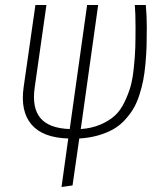

<svg xmlns="http://www.w3.org/2000/svg" viewBox="-20 -542 666 765"><path d="M564.9 -432.1Q564.9 -390.6 564 -358.6Q563 -326.7 559.6 -288.6Q556.2 -250.5 550.5 -221.7Q544.9 -192.9 534.7 -161.6Q524.4 -130.4 510.5 -107.4Q496.6 -84.5 476.3 -62.7Q456.1 -41 430.4 -26.6Q404.8 -12.2 370.8 -2.4Q336.9 7.3 295.9 9.8L269 196.8L225.1 203.1L252 9.8Q150.4 6.8 105.5 -45.9Q60.5 -98.6 74.2 -194.8L121.1 -522H165L118.2 -192.9Q106.9 -112.3 141.1 -71.5Q175.3 -30.8 257.8 -27.8L327.1 -522H371.1L301.8 -27.8Q345.7 -30.8 380.1 -45.7Q414.6 -60.5 437.3 -81.1Q460 -101.6 476.1 -135.3Q492.2 -168.9 500.5 -198.7Q508.8 -228.5 513.4 -274.2Q518.1 -319.8 519 -351.8Q520 -383.8 520 -433.1Q520 -492.2 517.1 -522H561Q564.9 -478 564.9 -432.1Z"/></svg>

Font: Fira Sans Compressed ExtraLight
Style: Italic
Weight: 250
Width: 3
Italic angle: -8°
Designer: Carrois Corporate & Edenspiekermann AG
Foundry: Carrois Corporate GbR & Edenspiekermann AG
Version: Version 4.203;PS 004.203;hotconv 1.0.88;makeotf.lib2.5.64775